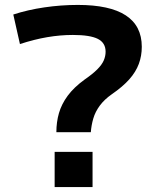

<svg xmlns="http://www.w3.org/2000/svg" viewBox="-20 -760 626 780"><path d="M209 -223Q209 -264 219.5 -300.5Q230 -337 255 -371Q280 -405 324 -437Q356 -459 375 -478Q394 -497 401.5 -514.5Q409 -532 409 -550Q409 -586 377.5 -602Q346 -618 276 -618Q225 -618 172 -609Q119 -600 61 -581L34 -701Q92 -720 160 -730Q228 -740 296 -740Q556 -740 556 -570Q556 -533 544 -500.5Q532 -468 505.5 -438Q479 -408 434 -377Q404 -356 385.5 -331Q367 -306 359 -278.5Q351 -251 349 -223ZM202 0V-143H356V0Z"/></svg>

Font: M PLUS 1 Thin
Style: Bold
Weight: 700
Version: Version 1.001